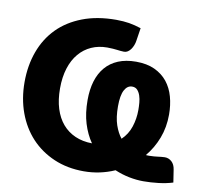

<svg xmlns="http://www.w3.org/2000/svg" viewBox="-82 -825 987 922"><g transform="rotate(10 412.0 -364.0)"><path d="M543 -433Q519.5 -433 505.8 -407.2Q492 -381.5 492 -328Q492 -273.5 504.5 -237.2Q517 -201 536 -177.5Q565.5 -205.5 578.5 -244.8Q591.5 -284 591.5 -327.5Q591.5 -344 590 -362.5Q588.5 -381 583.2 -396.8Q578 -412.5 568.5 -422.8Q559 -433 543 -433ZM817.5 -13.5Q785.5 -3.5 747.8 1Q710 5.5 674 5.5Q641 5.5 605.2 -1.5Q569.5 -8.5 534 -23.5Q499 -8 461.2 0Q423.5 8 384 8Q303.5 8 238 -20.2Q172.5 -48.5 126.2 -98.2Q80 -148 55 -216.2Q30 -284.5 30 -364.5Q30 -446 55 -514.2Q80 -582.5 128.2 -631.5Q176.5 -680.5 248 -708Q319.5 -735.5 412.5 -735.5Q430.5 -735.5 445.8 -734.2Q461 -733 475.2 -730.8Q489.5 -728.5 503.8 -724.8Q518 -721 534 -716L524.5 -654.5Q523 -642.5 518.5 -631Q514 -619.5 507.5 -610.5Q501 -601.5 492.8 -596.2Q484.5 -591 475 -591Q466.5 -591 458.2 -592Q450 -593 440.8 -594Q431.5 -595 419.8 -596Q408 -597 392.5 -597Q350.5 -597 315.8 -581.5Q281 -566 255.8 -536.2Q230.5 -506.5 216.8 -463.2Q203 -420 203 -364.5Q203 -309 216.5 -266Q230 -223 255.5 -193.2Q281 -163.5 317.5 -147.5Q354 -131.5 400 -131Q373.5 -169 358.2 -218.8Q343 -268.5 343 -332.5Q343 -383.5 355.2 -424.2Q367.5 -465 392.2 -494Q417 -523 454.2 -538.5Q491.5 -554 541 -554Q594 -554 631.8 -536.5Q669.5 -519 693.8 -488.8Q718 -458.5 729.2 -418Q740.5 -377.5 740.5 -331Q740.5 -269 720.2 -216Q700 -163 664.5 -120.5Q669.5 -120 673.8 -120Q678 -120 682 -120Q694.5 -120 704.5 -121Q714.5 -122 723.2 -123Q732 -124 740 -125Q748 -126 756.5 -126Q775.5 -126 790 -112.8Q804.5 -99.5 808 -75Z"/></g></svg>

Font: Lato ExtraBold
Style: Regular
Weight: 800
Designer: Lukasz Dziedzic with Adam Twardoch and Botio Nikoltchev
Foundry: tyPoland Lukasz Dziedzic
Version: Version 2.015; 2015-08-06; http://www.latofonts.com/